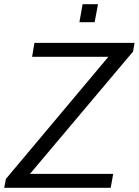

<svg xmlns="http://www.w3.org/2000/svg" viewBox="-39 -889 657 909"><path d="M-19 0 -11 -42 474 -620H113L124 -686H598L591 -645L103 -66H497L485 0ZM337 -784 352 -869H425L409 -784Z"/></svg>

Font: Archivo SemiCondensed Light
Style: Italic
Weight: 300
Width: 4
Italic angle: -10°
Designer: Hector Gatti
Foundry: Omnibus-Type
Version: Version 2.001